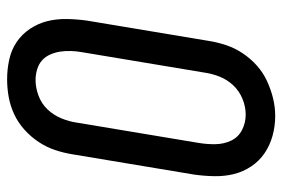

<svg xmlns="http://www.w3.org/2000/svg" viewBox="-147 -639 794 540"><g transform="rotate(90 250.0 -369.0)"><path d="M203 8Q175 8 147.5 2Q120 -4 98 -19Q76 -34 61 -56.5Q46 -79 39.5 -105Q33 -131 33.5 -160Q34 -189 38 -217L95 -559Q99 -584 107 -608Q115 -632 129.5 -654Q144 -676 164 -694Q184 -712 208 -723Q232 -734 256.5 -740Q281 -746 306 -746Q335 -746 362 -738.5Q389 -731 411 -716Q433 -701 448 -678.5Q463 -656 469.5 -630Q476 -604 475.5 -575Q475 -546 471 -518L414 -176Q410 -151 402 -127Q394 -103 379.5 -81Q365 -59 345 -41Q325 -23 301.5 -12Q278 -1 253 3.5Q228 8 203 8ZM205 -72Q227 -72 249.5 -80.5Q272 -89 288 -106Q304 -123 313 -145Q322 -167 325 -189L382 -531Q386 -555 385.5 -578.5Q385 -602 375.5 -622Q366 -642 346 -652.5Q326 -663 302 -663Q280 -663 258 -654Q236 -645 220 -628Q204 -611 195.5 -589.5Q187 -568 184 -546L127 -204Q124 -188 123.5 -172.5Q123 -157 125 -142.5Q127 -128 133 -114Q139 -100 149.5 -90.5Q160 -81 175 -76.5Q190 -72 205 -72Z"/></g></svg>

Font: Iosevka Slab Medium
Style: Italic
Weight: 500
Italic angle: -9°
Monospace: yes
Designer: Belleve Invis
Foundry: Belleve Invis
Version: Version 11.1.0; ttfautohint (v1.8.3)